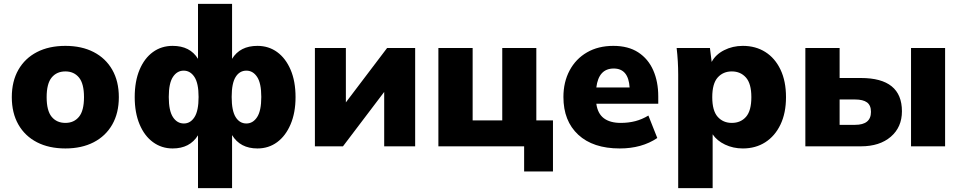

<svg xmlns="http://www.w3.org/2000/svg" viewBox="-20 -756 4963 992"><path d="M318 11Q233 11 171 -21Q109 -53 75 -112.5Q41 -172 41 -254Q41 -336 75 -395.5Q109 -455 171 -487Q233 -519 318 -519Q402 -519 464 -487Q526 -455 560 -395.5Q594 -336 594 -254Q594 -172 560 -112.5Q526 -53 464 -21Q402 11 318 11ZM318 -121Q362 -121 388 -152.5Q414 -184 414 -254Q414 -324 388 -355.5Q362 -387 318 -387Q273 -387 247 -355.5Q221 -324 221 -254Q221 -184 247 -152.5Q273 -121 318 -121Z M1003 216V-57Q961 11 872 11Q815 11 770.5 -21.5Q726 -54 701 -114Q676 -174 676 -254Q676 -336 701 -395.5Q726 -455 770 -487Q814 -519 872 -519Q962 -519 1003 -452V-736H1179V-452Q1220 -519 1310 -519Q1368 -519 1412 -487Q1456 -455 1481.5 -395.5Q1507 -336 1507 -254Q1507 -174 1481.5 -114Q1456 -54 1412 -21.5Q1368 11 1310 11Q1221 11 1179 -58V216ZM930 -118Q964 -118 985 -151Q1006 -184 1006 -255Q1006 -326 984.5 -358.5Q963 -391 929 -391Q895 -391 873.5 -358.5Q852 -326 852 -255Q852 -184 873.5 -151Q895 -118 930 -118ZM1253 -118Q1287 -118 1308.5 -151Q1330 -184 1330 -255Q1330 -326 1308.5 -358.5Q1287 -391 1253 -391Q1218 -391 1197.5 -358.5Q1177 -326 1177 -255Q1177 -184 1197.5 -151Q1218 -118 1253 -118Z M1607 0V-508H1767V-227L1980 -508H2125V0H1965V-281L1752 0Z M2688 130V0H2245V-508H2422V-134H2575V-508H2751V-134H2837V130Z M3182 11Q3044 11 2967.5 -60Q2891 -131 2891 -255Q2891 -332 2923 -392Q2955 -452 3013 -485.5Q3071 -519 3149 -519Q3226 -519 3277.5 -485.5Q3329 -452 3355 -393Q3381 -334 3381 -258V-220H3061Q3068 -169 3100 -145Q3132 -121 3187 -121Q3227 -121 3262 -130Q3297 -139 3330 -159L3376 -43Q3296 11 3182 11ZM3151 -402Q3073 -402 3061 -304H3233Q3227 -402 3151 -402Z M3484 216V-370Q3484 -404 3482 -439Q3480 -474 3476 -508H3648L3657 -436Q3677 -474 3721 -496.5Q3765 -519 3818 -519Q3884 -519 3934 -487.5Q3984 -456 4012.5 -396.5Q4041 -337 4041 -254Q4041 -172 4012.5 -112.5Q3984 -53 3934 -21Q3884 11 3818 11Q3768 11 3726 -9Q3684 -29 3662 -62V216ZM3761 -121Q3807 -121 3834.5 -152.5Q3862 -184 3862 -254Q3862 -324 3834 -355.5Q3806 -387 3761 -387Q3716 -387 3688 -355.5Q3660 -324 3660 -254Q3660 -184 3688 -152.5Q3716 -121 3761 -121Z M4141 0V-508H4318V-353H4428Q4640 -353 4640 -181Q4640 -99 4582.5 -49.5Q4525 0 4428 0ZM4687 0V-508H4863V0ZM4318 -111H4398Q4480 -111 4480 -178Q4480 -212 4459.5 -227Q4439 -242 4398 -242H4318Z"/></svg>

Font: Mulish Black
Style: Regular
Weight: 900
Designer: Vernon Adams
Foundry: Vernon Adams
Version: Version 3.603; ttfautohint (v1.8.3)